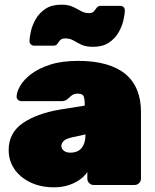

<svg xmlns="http://www.w3.org/2000/svg" viewBox="-20 -790 662 820"><path d="M211 10Q154 10 110 -11Q66 -32 41.5 -68Q17 -104 17 -149Q17 -222 76.5 -263.5Q136 -305 236 -322L342 -339V-340Q342 -366 337.5 -378Q333 -390 312 -390Q298 -390 289.5 -384.5Q281 -379 271 -369Q260 -358 243 -358H73Q63 -358 56.5 -364Q50 -370 51 -380Q52 -399 67 -424.5Q82 -450 113.5 -474Q145 -498 194.5 -514Q244 -530 314 -530Q382 -530 432.5 -515.5Q483 -501 516 -473.5Q549 -446 565.5 -405.5Q582 -365 582 -314V-27Q582 -16 574 -8Q566 0 555 0H380Q369 0 361 -8Q353 -16 353 -27V-55Q339 -35 317.5 -20.5Q296 -6 269 2Q242 10 211 10ZM280 -138Q300 -138 314.5 -146Q329 -154 337 -171.5Q345 -189 345 -215V-216L286 -203Q260 -197 251 -187Q242 -177 242 -166Q242 -159 246.5 -152.5Q251 -146 259.5 -142Q268 -138 280 -138ZM377 -590Q347 -590 328 -599Q309 -608 294 -617Q279 -626 259 -626Q244 -626 237 -618.5Q230 -611 225 -603Q220 -595 209 -595H125Q118 -595 112 -600.5Q106 -606 106 -613Q106 -630 112 -656.5Q118 -683 133 -709Q148 -735 174.5 -752.5Q201 -770 242 -770Q272 -770 291 -761Q310 -752 325.5 -743Q341 -734 360 -734Q375 -734 381.5 -742Q388 -750 393.5 -757.5Q399 -765 410 -765H494Q503 -765 508 -759.5Q513 -754 513 -746Q513 -729 507 -703Q501 -677 486 -651Q471 -625 444.5 -607.5Q418 -590 377 -590Z"/></svg>

Font: Rubik Light Black
Style: Regular
Weight: 900
Version: Version 2.104